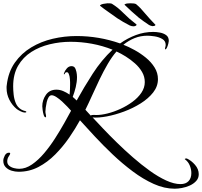

<svg xmlns="http://www.w3.org/2000/svg" viewBox="-35 -959 1228 1167"><path d="M1027 188Q964 188 899.5 159Q835 130 771.5 82.5Q708 35 649.5 -20.5Q591 -76 540.5 -130.5Q490 -185 451 -228Q423 -177 385.5 -122.5Q348 -68 301 -20.5Q254 27 198.5 56Q143 85 78 85Q57 85 35.5 78.5Q14 72 -0.5 57Q-15 42 -15 18Q-15 4 -6 -13.5Q3 -31 20 -31Q27 -31 27 -26Q27 -21 18 -8Q9 5 9 22Q9 39 21.5 49Q34 59 51 63Q68 67 82 67Q121 67 159.5 40.5Q198 14 233.5 -28Q269 -70 300 -118.5Q331 -167 356 -211.5Q381 -256 397 -286Q389 -295 374.5 -310.5Q360 -326 342.5 -342Q325 -358 308 -369Q291 -380 279 -380Q268 -380 260.5 -368Q253 -356 249 -338.5Q245 -321 243 -305Q241 -289 241 -281Q241 -273 243 -265.5Q245 -258 245 -251Q245 -246 242 -246Q235 -246 230.5 -260.5Q226 -275 224 -291.5Q222 -308 222 -313Q222 -351 244 -382.5Q266 -414 308 -414Q329 -414 349 -405.5Q369 -397 388 -384Q391 -414 391 -443Q391 -451 391 -460Q391 -469 390 -477Q390 -483 388 -493Q386 -503 382 -512Q378 -521 370 -520Q362 -519 360 -513.5Q358 -508 355 -507Q353 -507 353 -509Q353 -512 354 -514Q359 -529 371 -543Q383 -557 400 -557Q418 -557 424.5 -539Q431 -521 432 -507Q432 -503 432.5 -499Q433 -495 433 -491Q433 -461 425.5 -430Q418 -399 407 -370Q413 -365 419.5 -359Q426 -353 431 -348Q475 -428 528.5 -511Q582 -594 649 -657Q589 -681 524 -693Q459 -705 394 -705Q330 -705 267.5 -690Q205 -675 155 -643Q105 -611 75 -559.5Q45 -508 45 -434Q45 -411 48 -383.5Q51 -356 61 -332Q71 -308 93 -294Q99 -290 105 -288Q111 -286 118 -284Q120 -284 122.5 -282.5Q125 -281 125 -279Q125 -276 121 -275.5Q117 -275 115 -275Q105 -275 90 -282.5Q75 -290 67 -296Q39 -319 22 -352.5Q5 -386 5 -423Q5 -428 5 -432.5Q5 -437 6 -441Q15 -521 55 -578Q95 -635 155 -671Q215 -707 286 -723.5Q357 -740 430 -740Q566 -740 695 -695Q740 -727 791 -746Q842 -765 897 -765Q915 -765 937 -761Q959 -757 975 -745.5Q991 -734 991 -710Q991 -706 988 -693.5Q985 -681 980 -670Q975 -659 970 -659Q968 -659 968 -662Q968 -668 970 -673.5Q972 -679 972 -686Q972 -710 951.5 -722Q931 -734 905 -738Q879 -742 861 -742Q820 -742 783.5 -727.5Q747 -713 715 -687Q746 -675 782.5 -655Q819 -635 851.5 -608.5Q884 -582 904.5 -549Q925 -516 925 -478Q925 -434 896 -397Q867 -360 820 -330.5Q773 -301 719 -281Q665 -261 614.5 -251.5Q564 -242 528 -245Q553 -218 591 -178Q629 -138 675.5 -92.5Q722 -47 773 -2.5Q824 42 875.5 79Q927 116 975 138Q1023 160 1062 160Q1094 160 1111 142Q1128 124 1128 93Q1128 70 1118.5 47Q1109 24 1090 10Q1088 8 1088 8Q1088 6 1092 5Q1096 4 1097 4Q1100 4 1102 5Q1128 17 1150.5 43Q1173 69 1173 100Q1173 124 1157.5 141Q1142 158 1119 168.5Q1096 179 1071 183.5Q1046 188 1027 188ZM516 -257Q523 -261 534 -260.5Q545 -260 552 -260Q581 -260 619 -269.5Q657 -279 696.5 -297Q736 -315 770 -340Q804 -365 824.5 -395.5Q845 -426 845 -460Q845 -493 828.5 -521.5Q812 -550 785.5 -573.5Q759 -597 729.5 -615.5Q700 -634 673 -646Q646 -615 620 -570.5Q594 -526 570 -476Q546 -426 524.5 -378Q503 -330 484 -292ZM777 -799Q766 -799 754 -804Q711 -826 678 -848Q652 -867 625 -885.5Q598 -904 573 -924Q573 -928 576 -929Q581 -933 593 -935.5Q605 -938 618 -939Q627 -939 635 -938.5Q643 -938 647 -935Q663 -925 681 -911Q700 -895 716.5 -878.5Q733 -862 752 -845L795 -810Q795 -804 788.5 -801.5Q782 -799 777 -799ZM892 -800Q880 -802 871 -807Q855 -818 837.5 -830Q820 -842 808 -852Q786 -871 764 -890.5Q742 -910 722 -930Q722 -934 726 -934Q733 -939 757 -939Q768 -939 777.5 -938Q787 -937 792 -934Q798 -928 805 -922.5Q812 -917 819 -909Q834 -893 847.5 -876.5Q861 -860 876 -844Q882 -837 892.5 -826.5Q903 -816 910 -808Q909 -803 903 -801.5Q897 -800 892 -800Z"/></svg>

Font: My Soul
Style: Regular
Weight: 400
Designer: Robert E. Leuschke
Foundry: Robert E. Leuschke
Version: Version 1.010; ttfautohint (v1.8.4.7-5d5b)